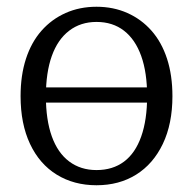

<svg xmlns="http://www.w3.org/2000/svg" viewBox="-20 -539 572 569"><path d="M491 -254Q491 -172 462.5 -112.5Q434 -53 383.5 -21.5Q333 10 266 10Q199 10 148 -21.5Q97 -53 69 -112.5Q41 -172 41 -254Q41 -316 57 -365Q73 -414 103 -448Q133 -482 174.5 -500.5Q216 -519 266 -519Q316 -519 357.5 -500.5Q399 -482 429 -448Q459 -414 475 -365Q491 -316 491 -254ZM116 -254Q116 -184 133.5 -135Q151 -86 185 -60.5Q219 -35 266 -35Q314 -35 347.5 -60Q381 -85 398.5 -134.5Q416 -184 416 -254Q416 -324 398.5 -373Q381 -422 347.5 -448Q314 -474 266 -474Q219 -474 185 -448Q151 -422 133.5 -373Q116 -324 116 -254ZM86 -235V-280H447V-235Z"/></svg>

Font: Roboto Serif 28pt Condensed Light
Style: Regular
Weight: 300
Width: 3
Designer: Greg Gazdowicz
Foundry: Commercial Type
Version: Version 1.008